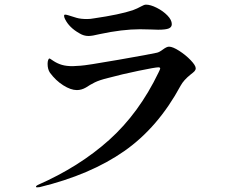

<svg xmlns="http://www.w3.org/2000/svg" viewBox="-20 -789 1040 827"><path d="M323 -645Q278 -670 260 -707Q256 -715 256 -721Q256 -726 261 -726Q265 -726 275 -723Q285 -720 291 -718Q293 -717 310.5 -712Q328 -707 355 -707Q369 -707 385 -710Q495 -726 552 -745Q571 -752 589 -762Q601 -769 609 -769Q628 -769 655 -755.5Q682 -742 701 -722.5Q720 -703 720 -685Q720 -672 707 -666.5Q694 -661 661 -661Q643 -661 630 -662L583 -663Q507 -663 409 -642Q377 -634 361 -634Q341 -634 323 -645ZM135 15Q135 12 142 8Q322 -71 450.5 -186.5Q579 -302 663 -477Q670 -491 670 -494Q670 -499 662 -499Q649 -499 576.5 -484Q504 -469 445 -453Q408 -444 388 -434Q368 -424 350 -412Q331 -401 311 -401Q285 -401 252.5 -421.5Q220 -442 195 -476Q185 -491 185 -514Q185 -524 187.5 -530.5Q190 -537 193 -537Q195 -537 200.5 -533Q206 -529 211 -526Q228 -515 247 -509.5Q266 -504 293 -504Q301 -504 327 -506Q350 -507 490.5 -531.5Q631 -556 656 -562Q666 -564 682 -576Q698 -588 708 -588Q724 -588 752 -570Q780 -552 801.5 -529.5Q823 -507 823 -495Q823 -488 818 -482.5Q813 -477 801 -468Q771 -444 758 -420Q661 -240 515 -138Q369 -36 151 17L139 18Q135 18 135 15Z"/></svg>

Font: Shippori Mincho
Style: Bold
Weight: 700
Designer: FONTDASU
Foundry: FONTDASU / Google Inc. / but / Adobe
Version: Version 3.110; ttfautohint (v1.8.3)